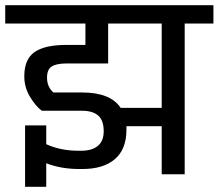

<svg xmlns="http://www.w3.org/2000/svg" viewBox="-30 -667 837 735"><path d="M787 -577H677V0H589V-184H454V-170Q454 -96 410 -58Q366 -20 285 -20H273Q204 -20 147 -42V48H66V-187H147V-115Q202 -90 269 -90H282Q322 -90 344.5 -108.5Q367 -127 367 -165Q367 -206 346 -224.5Q325 -243 284 -243H130Q106 -261 84.5 -297Q63 -333 63 -375Q63 -440 102 -467.5Q141 -495 224 -495H297V-577H-10V-647H787ZM589 -577H384V-424H224Q186 -424 168 -412.5Q150 -401 150 -370Q150 -351 157 -336Q164 -321 175 -313H284Q393 -313 432 -254H589Z"/></svg>

Font: Biryani
Style: Regular
Weight: 400
Designer: Dan Reynolds and Mathieu Reguer
Foundry: Dan Reynolds and Mathieu Reguer
Version: Version 1.004; ttfautohint (v1.1) -l 5 -r 5 -G 72 -x 0 -D la